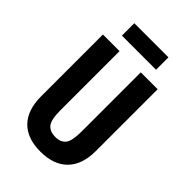

<svg xmlns="http://www.w3.org/2000/svg" viewBox="-261 -1051 1094 1094"><g transform="rotate(45 285.5 -504.0)"><path d="M507 -281Q507 -173 450 -114.5Q393 -56 285 -56Q179 -56 122.5 -114Q66 -172 66 -282V-780H200V-302Q200 -226 222 -200.5Q244 -175 286 -175Q330 -175 350.5 -201.5Q371 -228 371 -303V-780H507ZM422 -952V-852H147V-952Z"/></g></svg>

Font: Noto Sans Malayalam UI ExtraCondensed
Style: Bold
Weight: 700
Width: 2
Designer: Jelle Bosma - Monotype Design Team
Foundry: Monotype Imaging Inc.
Version: Version 2.104; ttfautohint (v1.8.4.7-5d5b)